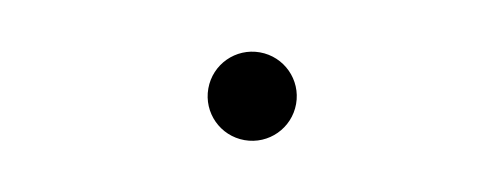

<svg xmlns="http://www.w3.org/2000/svg" viewBox="-32 -583 1064 405"><g transform="rotate(10 500.0 -380.0)"><path d="M500 -474C448 -474 406 -432 406 -380C406 -328 448 -286 500 -286C552 -286 594 -328 594 -380C594 -432 552 -474 500 -474Z"/></g></svg>

Font: GenYoGothic2 TW L
Style: Regular
Weight: 300
Version: Version 2.100;PS 2.1;hotconv 16.6.51;makeotf.lib2.5.65220 DE